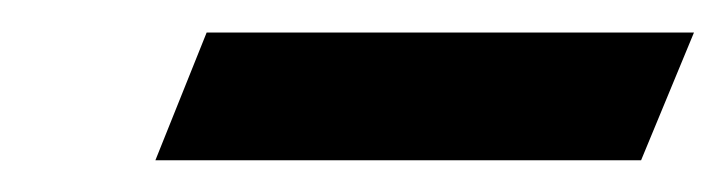

<svg xmlns="http://www.w3.org/2000/svg" viewBox="-20 -796 446 118"><path d="M75.5 -697.5 107 -776H406.5L374 -697.5Z"/></svg>

Font: Libre Caslon Condensed Medium Italic
Style: Regular
Weight: 500
Italic angle: -22.583°
Designer: Pablo Impallari, Rodrigo Fuenzalida, Katja Schimmel, Ertekin Erdin
Foundry: Pablo Impallari, Rodrigo Fuenzalida
Version: Version 2.000; ttfautohint (v1.8.4.7-5d5b);gftools[0.9.33]